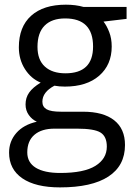

<svg xmlns="http://www.w3.org/2000/svg" viewBox="-20 -565 588 825"><path d="M523.9 -535.2V-483.9L424.8 -472.2Q438.5 -455.1 449.2 -427.5Q460 -399.9 460 -365.2Q460 -286.6 406.2 -239.7Q352.5 -192.9 258.8 -192.9Q234.9 -192.9 213.9 -196.8Q162.1 -169.4 162.1 -127.9Q162.1 -106 180.2 -95.5Q198.2 -85 242.2 -85H336.9Q423.8 -85 470.5 -48.3Q517.1 -11.7 517.1 58.1Q517.1 147 445.8 193.6Q374.5 240.2 237.8 240.2Q132.8 240.2 75.9 201.2Q19 162.1 19 90.8Q19 42 50.3 6.3Q81.5 -29.3 138.2 -42Q117.7 -51.3 103.8 -70.8Q89.8 -90.3 89.8 -116.2Q89.8 -145.5 105.5 -167.5Q121.1 -189.5 154.8 -210Q113.3 -227.1 87.2 -268.1Q61 -309.1 61 -361.8Q61 -449.7 113.8 -497.3Q166.5 -544.9 263.2 -544.9Q305.2 -544.9 338.9 -535.2ZM97.2 89.8Q97.2 133.3 133.8 155.8Q170.4 178.2 238.8 178.2Q340.8 178.2 389.9 147.7Q439 117.2 439 64.9Q439 21.5 412.1 4.6Q385.3 -12.2 311 -12.2H213.9Q158.7 -12.2 127.9 14.2Q97.2 40.5 97.2 89.8ZM141.1 -363.8Q141.1 -307.6 172.9 -278.8Q204.6 -250 261.2 -250Q379.9 -250 379.9 -365.2Q379.9 -485.8 259.8 -485.8Q202.6 -485.8 171.9 -455.1Q141.1 -424.3 141.1 -363.8Z"/></svg>

Font: f02954597
Style: Regular
Weight: 400
Foundry: Ascender Corporation
Version: Version 1.10